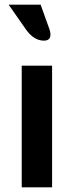

<svg xmlns="http://www.w3.org/2000/svg" viewBox="-20 -802 315 822"><path d="M203 0H73V-521H203ZM91 -676 17 -782H154L192 -676Q196 -664 196 -654Q196 -628 168 -628Q125 -628 91 -676Z"/></svg>

Font: Viga
Style: Regular
Weight: 400
Designer: Oscar Yáñez
Foundry: Fontstage
Version: Version 1.001